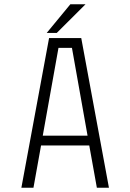

<svg xmlns="http://www.w3.org/2000/svg" viewBox="-20 -878 610 898"><path d="M198.5 -724 309 -858H380L245.5 -724ZM433 0 397.5 -197.5H172L136.5 0H80L209.5 -700H360L489.5 0ZM253.5 -654 180 -243.5H389.5L316.5 -654Z"/></svg>

Font: League Mono Narrow UltraLight
Style: Regular
Weight: 200
Width: 3
Designer: Tyler Finck
Foundry: The League of Moveable Type / Tyler Finck
Version: Version 2.210